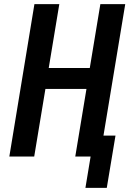

<svg xmlns="http://www.w3.org/2000/svg" viewBox="-20 -755 640 926"><path d="M392 151 417 0H343L397 -326H199L145 0H25L146 -735H266L215 -427H413L464 -735H584L479 -101H537L495 151Z"/></svg>

Font: Iosevka Curly Extended Oblique
Style: Bold
Weight: 700
Width: 7
Italic angle: -9°
Monospace: yes
Designer: Belleve Invis
Foundry: Belleve Invis
Version: Version 11.1.0; ttfautohint (v1.8.3)